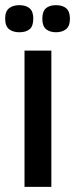

<svg xmlns="http://www.w3.org/2000/svg" viewBox="-35 -724 291 744"><path d="M60 0V-528H164V0ZM182 -599Q158 -599 143.5 -611Q129 -623 129 -651Q129 -680 143 -692Q157 -704 182 -704Q207 -704 221.5 -692Q236 -680 236 -651Q236 -623 221 -611Q206 -599 182 -599ZM40 -599Q15 -599 0 -611Q-15 -623 -15 -652Q-15 -680 0 -692Q15 -704 40 -704Q65 -704 79.5 -692Q94 -680 94 -652Q94 -623 80 -611Q66 -599 40 -599Z"/></svg>

Font: Bricolage Grotesque 12pt Condensed Medium
Style: Regular
Weight: 500
Width: 3
Designer: Mathieu Triay
Foundry: Atelier Triay
Version: Version 1.001; ttfautohint (v1.8.4.7-5d5b);gftools[0.9.33.de